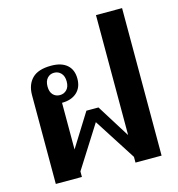

<svg xmlns="http://www.w3.org/2000/svg" viewBox="-110 -842 870 938"><g transform="rotate(-15 325.0 -373.0)"><path d="M57 -449Q57 -502 87.5 -533Q118 -564 184 -564Q236 -564 264 -539.5Q292 -515 292 -470Q292 -425 264 -400Q236 -375 189 -375V-139L294 -307H355L460 -139V-746H592V0H460V-29L324 -241L189 -28V0H57ZM238 -470Q238 -497 224 -512Q210 -527 189 -527Q168 -527 154.5 -512Q141 -497 141 -470Q141 -443 154.5 -428.5Q168 -414 189 -414Q210 -414 224 -428.5Q238 -443 238 -470Z"/></g></svg>

Font: Trirong SemiBold
Style: Regular
Weight: 600
Designer: Katatrad Team
Foundry: CadsonDemak
Version: Version 1.001